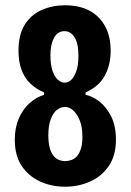

<svg xmlns="http://www.w3.org/2000/svg" viewBox="-20 -693 495 727"><path d="M226 14Q175 14 131.5 -6Q88 -26 62 -65Q36 -104 36 -164Q36 -209 51 -244Q66 -279 91.5 -302Q117 -325 147 -334V-343L226 -359L304 -343V-334Q330 -329 356.5 -308.5Q383 -288 401 -252Q419 -216 419 -164Q419 -104 392 -64.5Q365 -25 321 -5.5Q277 14 226 14ZM227 -83Q238 -83 250 -87Q262 -91 271 -101Q280 -111 286 -129Q292 -147 292 -175Q292 -213 281.5 -238Q271 -263 256.5 -275.5Q242 -288 226 -288Q209 -288 195 -276.5Q181 -265 172 -241Q163 -217 163 -181Q163 -155 167.5 -136.5Q172 -118 180 -106.5Q188 -95 200 -89Q212 -83 227 -83ZM225 -380Q238 -380 249.5 -390.5Q261 -401 269 -423.5Q277 -446 277 -482Q277 -507 273 -524.5Q269 -542 261.5 -553Q254 -564 245 -569.5Q236 -575 224 -575Q208 -575 196.5 -565Q185 -555 178 -534.5Q171 -514 171 -483Q171 -449 178.5 -426Q186 -403 198.5 -391.5Q211 -380 225 -380ZM226 -304 147 -333V-343Q116 -356 94 -377.5Q72 -399 61 -430Q50 -461 50 -501Q50 -562 74 -600Q98 -638 138.5 -655.5Q179 -673 225 -673Q281 -673 319 -652.5Q357 -632 378 -593.5Q399 -555 399 -500Q399 -447 376.5 -406Q354 -365 304 -343V-333Z"/></svg>

Font: Bricolage Grotesque Condensed SemiBold
Style: Regular
Weight: 600
Width: 3
Designer: Mathieu Triay
Foundry: Atelier Triay
Version: Version 1.000;gftools[0.9.30]